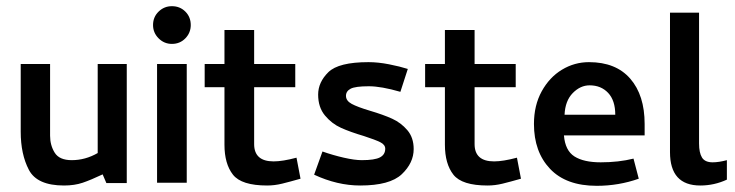

<svg xmlns="http://www.w3.org/2000/svg" viewBox="-20 -591 2378 621"><path d="M390 1V-384H296V-96Q256 -73 212 -73Q172 -73 157 -97Q142 -121 142 -152V-384H47V-165Q47 -92 73.5 -41.5Q100 9 187 9Q221 9 247.5 0Q274 -9 312 -27L324 1Z M475 0ZM488 0H584V-384H488ZM475 -510Q475 -536 493 -553.5Q511 -571 536 -571Q562 -571 579.5 -553.5Q597 -536 597 -510Q597 -485 579.5 -467Q562 -449 536 -449Q511 -449 493 -467Q475 -485 475 -510Z M865 -69Q802 -69 802 -125V-309H935V-384H802V-494H706V-384H642V-309H706V-123Q706 -61 733.5 -26Q761 9 844 9Q868 9 892.5 3Q917 -3 952 -13L939 -81Q894 -69 865 -69Z M1145 9Q1241 9 1279.5 -27.5Q1318 -64 1318 -109Q1318 -146 1297.5 -170Q1277 -194 1248.5 -207Q1220 -220 1176 -233Q1136 -245 1117.5 -255Q1099 -265 1099 -281Q1099 -296 1114 -304Q1129 -312 1173 -312Q1213 -312 1275 -294L1299 -368Q1274 -376 1238.5 -383Q1203 -390 1172 -390Q1075 -390 1042 -357.5Q1009 -325 1009 -285Q1009 -244 1031 -217.5Q1053 -191 1083 -177.5Q1113 -164 1157 -151Q1194 -139 1210 -131Q1226 -123 1226 -110Q1226 -91 1209 -82Q1192 -73 1150 -73Q1127 -73 1092 -81Q1057 -89 1023 -101L996 -26Q1071 9 1145 9Z M1578 -69Q1515 -69 1515 -125V-309H1648V-384H1515V-494H1419V-384H1355V-309H1419V-123Q1419 -61 1446.5 -26Q1474 9 1557 9Q1581 9 1605.5 3Q1630 -3 1665 -13L1652 -81Q1607 -69 1578 -69Z M1707 -190Q1707 -100 1759 -45Q1811 10 1910 10Q1981 10 2046 -13L2029 -78Q1981 -66 1923 -66Q1868 -66 1838 -85Q1808 -104 1804 -153H2065V-190Q2065 -283 2018.5 -336.5Q1972 -390 1885 -390Q1838 -390 1797.5 -365.5Q1757 -341 1732 -295.5Q1707 -250 1707 -190ZM1970 -220H1806Q1808 -265 1832.5 -290Q1857 -315 1887 -315Q1924 -315 1947 -290.5Q1970 -266 1970 -220Z M2241 -127V-550H2147V-99Q2147 9 2245 9Q2290 9 2331 -10V-73Q2305 -66 2285 -66Q2260 -66 2250.5 -81.5Q2241 -97 2241 -127Z"/></svg>

Font: Cambay Devanagari
Style: Regular
Weight: 700
Designer: Pooja Saxena
Foundry: Pooja Saxena
Version: Version 1.095;PS 001.095;hotconv 1.0.70;makeotf.lib2.5.58329